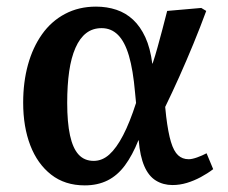

<svg xmlns="http://www.w3.org/2000/svg" viewBox="-20 -545 690 580"><path d="M236 15Q176 15 134.5 -17.5Q93 -50 71.5 -106Q50 -162 50 -235Q50 -297 64.5 -349.5Q79 -402 107 -441.5Q135 -481 176.5 -503Q218 -525 270 -525Q303 -525 331.5 -515.5Q360 -506 382 -485.5Q404 -465 419 -432.5Q434 -400 440 -353H441Q449 -377 456 -402.5Q463 -428 470.5 -456Q478 -484 485 -512L588 -521L603 -512Q585 -463 564 -412Q543 -361 521.5 -313Q500 -265 479 -222L482 -193Q488 -144 496.5 -116Q505 -88 518 -76Q531 -64 550 -64Q560 -64 575.5 -69.5Q591 -75 604 -82L624 -34Q607 -21 586.5 -10Q566 1 544.5 7.5Q523 14 501 14Q473 14 451 0.5Q429 -13 416 -43Q403 -73 399 -121H398Q380 -76 357.5 -45.5Q335 -15 305 0Q275 15 236 15ZM263 -59Q289 -59 310.5 -78.5Q332 -98 352 -136.5Q372 -175 391 -234L388 -265Q382 -334 369.5 -376.5Q357 -419 336.5 -439.5Q316 -460 287 -460Q260 -460 240.5 -445Q221 -430 208 -400.5Q195 -371 189 -329.5Q183 -288 183 -234Q183 -175 191.5 -136Q200 -97 217.5 -78Q235 -59 263 -59Z"/></svg>

Font: Literata 18pt SemiBold
Style: Italic
Weight: 600
Italic angle: -2°
Designer: Latin by Veronika Burian and Jose Scaglione. Greek by Irene Vlachou. Cyrillic by Vera Evstafieva
Foundry: TypeTogether
Version: Version 3.103;gftools[0.9.29]